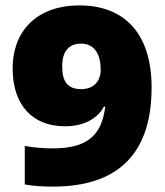

<svg xmlns="http://www.w3.org/2000/svg" viewBox="-20 -774 612 713"><path d="M543 -448C543 -664 429 -754 275 -754C125 -754 27 -667 27 -519C27 -385 100 -305 221 -305C296 -305 344 -337 366 -378H371C358 -282 316 -223 177 -223C140 -223 105 -226 72 -232V-89C107 -83 140 -81 177 -81C485 -81 543 -281 543 -448ZM281 -612C333 -612 354 -569 354 -515C354 -475 330 -443 282 -443C230 -443 211 -472 211 -528C211 -585 237 -612 281 -612Z"/></svg>

Font: Noto Sans Telugu UI Black
Style: Regular
Weight: 900
Designer: Jelle Bosma - Monotype Design Team
Foundry: Monotype Imaging Inc.
Version: Version 2.005